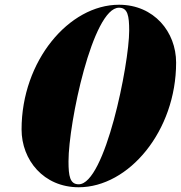

<svg xmlns="http://www.w3.org/2000/svg" viewBox="-20 -780 763 810"><path d="M482 -760C271 -760 71 -523 71 -234C71 -105 164 10 312 10C523 10 723 -227 723 -516C723 -645 630 -760 482 -760ZM482 -747.5C519 -747.5 525 -713 525 -650.5C525 -509.5 423 -2.5 312 -2.5C275 -2.5 269 -37 269 -99.5C269 -260.5 371 -747.5 482 -747.5Z"/></svg>

Font: Bodoni* 16pt Fatface
Style: Italic
Weight: 900
Italic angle: -13°
Version: Version 2.3